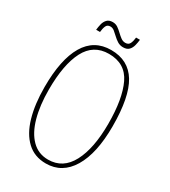

<svg xmlns="http://www.w3.org/2000/svg" viewBox="-211 -966 951 1077"><g transform="rotate(30 265.0 -427.5)"><path d="M264 10Q190 10 141 -36Q92 -82 68 -165Q44 -248 44 -359Q44 -537 99.5 -631Q155 -725 265 -725Q377 -725 431 -636Q485 -547 485 -358Q485 -183 427 -86.5Q369 10 264 10ZM264 -15Q360 -15 408.5 -107Q457 -199 457 -358Q457 -520 414 -610Q371 -700 265 -700Q165 -700 118.5 -610Q72 -520 72 -358Q72 -256 93.5 -178.5Q115 -101 158 -58Q201 -15 264 -15ZM313 -771Q293 -771 277 -781Q261 -791 247.5 -804Q234 -817 221.5 -827Q209 -837 195 -837Q175 -837 168 -820.5Q161 -804 159 -781H134Q136 -800 140.5 -819Q145 -838 157.5 -851.5Q170 -865 194 -865Q213 -865 227.5 -855Q242 -845 255.5 -832Q269 -819 282.5 -809Q296 -799 312 -799Q333 -799 340.5 -816Q348 -833 350 -855H375Q373 -836 368 -816.5Q363 -797 350.5 -784Q338 -771 313 -771Z"/></g></svg>

Font: Noto Serif Khmer ExtraCondensed Thin
Style: Regular
Weight: 100
Width: 2
Designer: Danh Hong and the Monotype Design Team
Foundry: Monotype Imaging Inc.
Version: Version 2.004; ttfautohint (v1.8.4.7-5d5b)